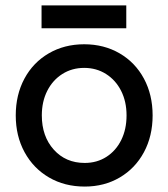

<svg xmlns="http://www.w3.org/2000/svg" viewBox="-20 -675 620 707"><path d="M38 -250Q38 -326 70 -385.5Q102 -445 159.5 -478.5Q217 -512 290 -512Q363 -512 420.5 -478.5Q478 -445 510 -385.5Q542 -326 542 -250Q542 -174 510 -114.5Q478 -55 421 -21.5Q364 12 292 12Q218 12 160.5 -21.5Q103 -55 70.5 -114.5Q38 -174 38 -250ZM292 -75Q337 -75 372 -97.5Q407 -120 426.5 -159.5Q446 -199 446 -250Q446 -301 426 -340.5Q406 -380 370.5 -402.5Q335 -425 290 -425Q245 -425 209.5 -402.5Q174 -380 154 -340.5Q134 -301 134 -250Q134 -173 178 -124Q222 -75 292 -75ZM133 -655H445V-571H133Z"/></svg>

Font: Oak Sans Medium
Style: Regular
Weight: 500
Designer: Erik Kennedy, Walven
Foundry: Erik Kennedy, Walven
Version: Version 1.000